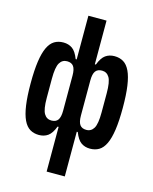

<svg xmlns="http://www.w3.org/2000/svg" viewBox="-132 -797 864 1083"><g transform="rotate(15 300.0 -255.0)"><path d="M402 -85Q430 -85 445 -110Q460 -135 460 -202V-314Q460 -381 445 -406Q430 -431 402 -431Q376 -431 364 -414.5Q352 -398 352 -360V-156Q352 -118 364 -101.5Q376 -85 402 -85ZM353 200H247V-61H241Q225 -19 203 -3.5Q181 12 151 12Q121 12 98.5 -1.5Q76 -15 61 -46.5Q46 -78 38.5 -130Q31 -182 31 -258Q31 -334 38.5 -386Q46 -438 61 -469.5Q76 -501 98.5 -514.5Q121 -528 151 -528Q181 -528 203 -512.5Q225 -497 241 -455H247V-710H353V-455H359Q375 -497 397 -512.5Q419 -528 449 -528Q479 -528 501.5 -514.5Q524 -501 539 -469.5Q554 -438 561.5 -386Q569 -334 569 -258Q569 -182 561.5 -130Q554 -78 539 -46.5Q524 -15 501.5 -1.5Q479 12 449 12Q419 12 397 -3.5Q375 -19 359 -61H353ZM198 -85Q224 -85 236 -101.5Q248 -118 248 -156V-360Q248 -398 236 -414.5Q224 -431 198 -431Q170 -431 155 -406Q140 -381 140 -314V-202Q140 -135 155 -110Q170 -85 198 -85Z"/></g></svg>

Font: IBM Plex Mono SmBld
Style: Regular
Weight: 600
Monospace: yes
Designer: Mike Abbink, Paul van der Laan, Pieter van Rosmalen
Foundry: Bold Monday
Version: Version 2.3